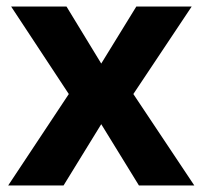

<svg xmlns="http://www.w3.org/2000/svg" viewBox="-20 -566 618 586"><path d="M190 -279 14 -546H183L289 -372L396 -546H565L387 -279L573 0H404L289 -187L174 0H5Z"/></svg>

Font: Noto Sans Gunjala Gondi
Style: Regular
Weight: 400
Designer: Ek Type
Foundry: Ek Type
Version: Version 1.004